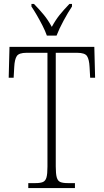

<svg xmlns="http://www.w3.org/2000/svg" viewBox="-20 -951 526 971"><path d="M123 0V-25H160Q184 -25 197 -30.5Q210 -36 215 -53.5Q220 -71 220 -108V-684H114Q76 -684 65 -667.5Q54 -651 52 -612L49 -558H24L28 -714H457L461 -558H436L433 -612Q431 -651 420 -667.5Q409 -684 370 -684H262V-109Q262 -72 267 -54Q272 -36 285 -30.5Q298 -25 322 -25H359V0ZM217 -771Q209 -794 195.5 -820.5Q182 -847 167 -873Q152 -899 139 -918V-931H152Q181 -901 202 -875.5Q223 -850 242 -815Q261 -850 281.5 -875.5Q302 -901 331 -931H344V-918Q325 -890 302 -847.5Q279 -805 266 -771Z"/></svg>

Font: Noto Serif Sinhala Condensed ExtraLight
Style: Regular
Weight: 200
Width: 3
Designer: Jelle Bosma - Monotype Design Team
Foundry: Monotype Imaging Inc.
Version: Version 2.007; ttfautohint (v1.8.4.7-5d5b)